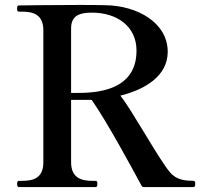

<svg xmlns="http://www.w3.org/2000/svg" viewBox="-20 -755 822 775"><path d="M761 -25C691 -25 673 -48 649 -82C590 -167 512 -310 466 -369C563 -393 657 -447 657 -546C657 -663 535 -732 406 -734C373 -735 335 -735 297 -735C175 -735 56 -733 56 -733C50 -733 49 -728 49 -720C49 -713 50 -708 56 -708H70C114 -708 155 -696 155 -633V-100C155 -38 117 -25 70 -25H56C51 -25 49 -20 49 -13C49 -5 51 0 56 0H366C372 0 373 -6 373 -13C373 -20 372 -25 366 -25H352C307 -25 267 -38 267 -100V-352H350C413 -262 517 -69 551 -6C553 -2 556 0 560 0H761C767 0 768 -6 768 -13C768 -20 767 -25 761 -25ZM267 -380V-641C267 -695 306 -704 351 -704C452 -704 531 -649 531 -551C531 -481 503 -380 298 -380Z"/></svg>

Font: Shippori Mincho OTF SemiBold
Style: Regular
Weight: 600
Designer: FONTDASU
Foundry: FONTDASU / Google Inc. / but / Adobe
Version: Version 3.300;hotconv 1.0.109;makeotfexe 2.5.65596